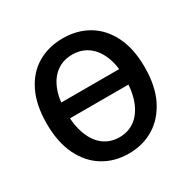

<svg xmlns="http://www.w3.org/2000/svg" viewBox="-152 -816 977 979"><g transform="rotate(-30 337.0 -327.0)"><path d="M337 12Q253 12 188 -28Q123 -68 86 -144Q49 -220 49 -330Q49 -439 86 -514.5Q123 -590 188 -628Q253 -666 337 -666Q421 -666 486 -627.5Q551 -589 588.5 -514Q626 -439 626 -330Q626 -220 588.5 -144Q551 -68 486 -28Q421 12 337 12ZM337 -84Q389 -84 428 -112.5Q467 -141 489 -196.5Q511 -252 511 -332Q511 -409 489 -462Q467 -515 428 -542.5Q389 -570 337 -570Q285 -570 246 -542.5Q207 -515 185.5 -462Q164 -409 164 -332Q164 -252 185.5 -196.5Q207 -141 246 -112.5Q285 -84 337 -84ZM129 -294V-386H556V-294Z"/></g></svg>

Font: Source Sans 3 SemiBold
Style: Regular
Weight: 600
Designer: Paul D. Hunt
Foundry: Adobe
Version: Version 3.046;hotconv 1.0.118;makeotfexe 2.5.65603